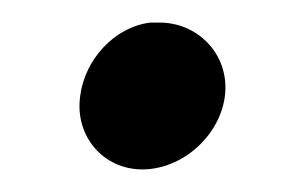

<svg xmlns="http://www.w3.org/2000/svg" viewBox="-20 -149 252 170"><path d="M51 -64C46 -29 71 1 106 1C141 1 174 -28 179 -63C184 -99 157 -128 123 -129H113C81 -125 55 -96 51 -64Z"/></svg>

Font: Hussar Pisanka
Style: BdKur
Weight: 700
Designer: Robert Jablonski
Foundry: Cannot Into Space Fonts
Version: Version 1.070